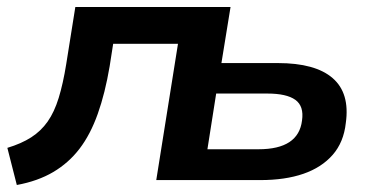

<svg xmlns="http://www.w3.org/2000/svg" viewBox="-20 -514 1066 548"><path d="M28 14 1 -92Q41 -104 69 -122Q97 -140 116 -167Q135 -194 147.5 -234.5Q160 -275 169 -331L195 -494H638L612 -334H773Q880 -334 929.5 -291Q979 -248 967 -163Q961 -108 929.5 -72Q898 -36 846 -18Q794 0 723 0H426L488 -389H303L293 -325Q280 -248 259 -189Q238 -130 207 -89.5Q176 -49 132 -23Q88 3 28 14ZM572 -88H718Q775 -88 806 -108.5Q837 -129 842 -170Q848 -211 823 -229Q798 -247 743 -247H597Z"/></svg>

Font: Nunito Sans 10pt SemiExpanded
Style: Bold Italic
Weight: 700
Width: 6
Italic angle: -9°
Designer: Vernon Adams
Foundry: Vernon Adams
Version: Version 3.101;gftools[0.9.27]